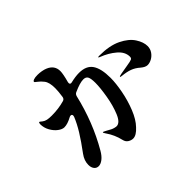

<svg xmlns="http://www.w3.org/2000/svg" viewBox="-153 -1033 1306 1306"><g transform="rotate(-45 500.0 -379.5)"><path d="M658 -397Q658 -345 644.5 -274.5Q631 -204 605 -139Q579 -74 543 -37Q506 4 475 4Q457 4 439.5 -7Q422 -18 417 -41Q403 -102 368 -152Q358 -167 358 -170Q358 -173 362 -173Q364 -173 370 -169.5Q376 -166 381 -164Q393 -157 414 -146Q424 -141 436 -138Q448 -135 455 -135Q488 -136 512 -193.5Q536 -251 548.5 -325.5Q561 -400 561 -446Q561 -488 552 -504.5Q543 -521 519 -521Q486 -521 426 -494Q412 -489 407 -473Q359 -268 259 -96Q240 -63 218 -46Q196 -29 176 -29Q156 -29 144 -44.5Q132 -60 132 -85Q132 -126 160 -164Q212 -234 244 -286Q276 -338 295 -385Q297 -393 297 -395Q297 -408 284 -408Q278 -408 271 -404Q229 -381 198 -381Q178 -381 154 -399Q130 -417 113 -447.5Q96 -478 96 -513Q96 -518 98 -523Q100 -528 102 -528Q105 -528 110.5 -523.5Q116 -519 121 -515Q134 -505 151 -501.5Q168 -498 193 -498Q258 -498 315 -514Q332 -518 335 -536Q342 -582 342 -614Q342 -670 322 -695Q306 -716 288 -729Q270 -742 270 -746Q270 -753 283 -758Q296 -763 321 -763Q339 -763 359 -759.5Q379 -756 393 -750Q449 -727 449 -671Q449 -644 432 -582Q431 -579 431 -573Q431 -566 436 -563Q441 -560 449 -562Q495 -573 530 -573Q599 -573 628.5 -529.5Q658 -486 658 -397ZM989 -372Q989 -345 974.5 -324Q960 -303 939 -291.5Q918 -280 898 -280Q877 -280 851 -302Q824 -326 794 -337Q764 -348 722 -352Q708 -353 708 -357Q708 -361 730 -365Q762 -371 794 -376Q833 -382 843 -387Q853 -392 853 -406Q853 -452 809.5 -489Q766 -526 708 -548Q697 -552 697 -555Q697 -558 710 -558Q808 -558 870.5 -527.5Q933 -497 961 -453.5Q989 -410 989 -372Z"/></g></svg>

Font: Shippori Mincho B1 ExtraBold
Style: Regular
Weight: 800
Designer: FONTDASU
Foundry: FONTDASU / Google Inc. / but / Adobe
Version: Version 3.110; ttfautohint (v1.8.3)